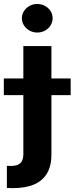

<svg xmlns="http://www.w3.org/2000/svg" viewBox="-63 -767 383 986"><path d="M201.1 -530.3V26.5Q201.1 86.2 177.7 124.6Q154.2 162.9 110.2 181.1Q66.1 199.2 2 199.2Q-7.3 199.2 -27.7 198.1V84.6Q-18.9 85.2 -7.8 85.2Q15.5 85.2 29.8 78.4Q44 71.7 50.4 58.1Q56.9 44.6 56.9 24.3V-530.3ZM-43.4 -363.9H299.9V-278.4H-43.4ZM49.3 -673.3Q49.3 -693.3 60.1 -710.2Q71 -727 89.1 -736.8Q107.1 -746.6 128.3 -746.6Q149.9 -746.6 168 -736.8Q186.1 -727 196.6 -710.2Q207.2 -693.3 207.2 -673.3Q207.2 -653.7 196.6 -636.6Q186.1 -619.5 168 -609.7Q149.9 -599.9 128.3 -599.9Q107.1 -599.9 89.1 -609.7Q71 -619.5 60.1 -636.6Q49.3 -653.7 49.3 -673.3Z"/></svg>

Font: WEMIX Pretendard Variable
Style: Regular
Weight: 400
Designer: Base glyphs from Inter by Rasmus Andersson; Hangeul glyphs from Noto Sans CJK(Source Han Sans) by Jang Soo-young and Kan
Foundry: Kil Hyung-jin
Version: Version 1.000;Glyphs 3.2 (3208)